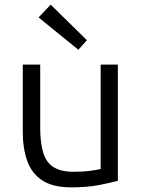

<svg xmlns="http://www.w3.org/2000/svg" viewBox="-20 -796 611 826"><path d="M286 10Q208 10 162.5 -19.5Q117 -49 97.5 -103Q78 -157 78 -228V-518H153V-248Q153 -143 185 -100Q217 -57 296 -57Q338 -57 370.5 -61.5Q403 -66 413 -69V-518H487V-18Q457 -10 406.5 0Q356 10 286 10ZM317 -582 146 -721 198 -776 354 -623Z"/></svg>

Font: Ubuntu Sans
Style: Regular
Weight: 400
Designer: Dalton Maag Ltd
Foundry: Dalton Maag Ltd
Version: Version 1.006; ttfautohint (v1.8.4.7-5d5b)